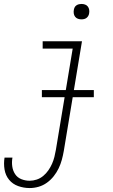

<svg xmlns="http://www.w3.org/2000/svg" viewBox="-50 -739 570 972"><path d="M100 213Q70 213 42 203Q14 193 -4 171Q-22 149 -27 119Q-32 89 -27 59H13Q9 81 12 103Q15 125 26.5 142.5Q38 160 58 168Q78 176 100 176Q118 176 136 170Q154 164 169 151.5Q184 139 195 123Q206 107 213.5 90Q221 73 225.5 55Q230 37 233 19L318 -493H166V-530H365L273 25Q269 48 263 70Q257 92 247 113Q237 134 222 153Q207 172 187.5 186Q168 200 145.5 206.5Q123 213 100 213ZM362 -641Q353 -641 344.5 -644Q336 -647 330.5 -654Q325 -661 323.5 -670.5Q322 -680 324 -690Q325 -696 328 -702Q331 -708 337 -712Q343 -716 349.5 -717.5Q356 -719 362 -719Q372 -719 380.5 -716Q389 -713 394.5 -706Q400 -699 401.5 -689.5Q403 -680 401 -670Q400 -664 396.5 -658Q393 -652 387.5 -648Q382 -644 375.5 -642.5Q369 -641 362 -641ZM162 -247V-283H425V-247Z"/></svg>

Font: Iosevka Slab Extralight
Style: Italic
Weight: 200
Italic angle: -9°
Monospace: yes
Designer: Belleve Invis
Foundry: Belleve Invis
Version: Version 11.1.1; ttfautohint (v1.8.3)